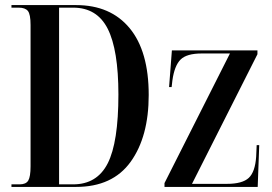

<svg xmlns="http://www.w3.org/2000/svg" viewBox="-20 -734 1069 754"><path d="M25 0H279Q422 0 493 -98.5Q564 -197 564 -361Q564 -533 489 -623.5Q414 -714 279 -714H25V-704H53Q79 -704 89.5 -691Q100 -678 100 -636V-81Q100 -40 91 -25Q82 -10 57 -10H25ZM212 -10V-704H267Q361 -704 403 -621Q445 -538 445 -363Q445 -175 403 -92.5Q361 -10 267 -10ZM626 0H992L998 -164H988L986 -119Q982 -59 957 -35.5Q932 -12 871 -12H734L991 -521V-536H655L644 -392H654L657 -418Q665 -476 689 -500Q713 -524 772 -524H883L626 -15Z"/></svg>

Font: Noto Serif Display Condensed Semi
Style: Regular
Weight: 600
Width: 3
Designer: Monotype Design Team
Foundry: Monotype Imaging Inc.
Version: Version 1.900